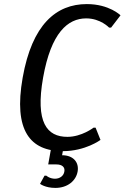

<svg xmlns="http://www.w3.org/2000/svg" viewBox="-20 -730 610 940"><path d="M91 -350C45 -90 128 10 288 10C398 10 472 -45 472 -45L448 -105H438C438 -105 380 -60 310 -60C210 -60 152 -130 191 -350C230 -570 312 -640 402 -640C472 -640 514 -595 514 -595H524L570 -655C570 -655 515 -710 405 -710C255 -710 137 -610 91 -350ZM293 -20H233L216 75H256C286 75 299 90 295 110C292 130 274 145 249 145C224 145 206 130 207 130H198L176 170C176 170 201 190 251 190C311 190 352 155 360 110C368 65 339 30 284 30Z"/></svg>

Font: Scada
Style: Italic
Weight: 400
Designer: Jovanny Lemonad
Foundry: Jovanny Lemonad
Version: Version 3.005